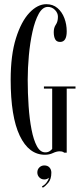

<svg xmlns="http://www.w3.org/2000/svg" viewBox="-20 -730 394 918"><path d="M195 10Q118 10 74.5 -81Q31 -172 31 -349Q31 -466.5 56.2 -547Q81.5 -627.5 120.5 -668.8Q159.5 -710 201.5 -710Q233 -710 254.8 -691.5Q276.5 -673 287.8 -643.2Q299 -613.5 299 -580Q299 -529.5 267.5 -529.5Q250.5 -529.5 243.8 -542.2Q237 -555 237 -576.5Q237 -598 247 -612.2Q257 -626.5 257 -650Q257 -668 242.8 -682.5Q228.5 -697 209 -697Q183.5 -697 165.2 -664Q147 -631 135.2 -578Q123.5 -525 118 -464.5Q112.5 -404 112.5 -349Q112.5 -284.5 116.8 -222.5Q121 -160.5 130.8 -110.5Q140.5 -60.5 156.5 -31Q172.5 -1.5 196.5 -1.5Q208.5 -1.5 217 -7Q225.5 -12.5 229.5 -18V-306.5H190V-316.5H341V-306.5H299V0H287Q286.5 -1 281.2 -3.8Q276 -6.5 264.5 -6.5Q250.5 -6.5 233 1.8Q215.5 10 195 10ZM184.5 167.5 180.5 161Q193 155 202 143.5Q211 132 214 120Q204 128 192 128Q177.5 128 168 118.2Q158.5 108.5 158.5 94.5Q158.5 80 168.2 70.5Q178 61 192 61Q208 61 216.8 71Q225.5 81 225.5 95.5Q225.5 126.5 211 143.8Q196.5 161 184.5 167.5Z"/></svg>

Font: Imbue 100pt
Style: Regular
Weight: 400
Designer: Tyler Finck
Foundry: Etcetera Type Company
Version: Version 1.102; ttfautohint (v1.8.3)